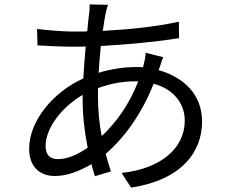

<svg xmlns="http://www.w3.org/2000/svg" viewBox="-20 -811 1040 876"><path d="M705 -495C712 -510 718 -537 725 -550L645 -570C644 -554 639 -528 635 -513L632 -504C625 -505 621 -505 614 -505H596C545 -505 486 -496 430 -479C433 -522 436 -562 440 -601C561 -608 693 -620 797 -637L796 -712C692 -689 574 -677 449 -670C453 -699 457 -724 461 -745C464 -758 468 -776 473 -789L389 -791C389 -779 389 -760 386 -744C383 -723 381 -697 378 -668C367 -667 356 -667 345 -667H312C270 -667 183 -674 149 -679L151 -604C191 -601 268 -598 311 -598H340C351 -598 360 -598 371 -599C367 -552 363 -504 360 -453C224 -392 113 -260 113 -133C113 -48 163 -8 231 -8C284 -8 341 -29 397 -62C402 -42 408 -24 413 -7L486 -29C478 -54 470 -81 462 -109C546 -181 625 -288 681 -429C774 -404 823 -337 823 -261C823 -134 713 -41 535 -22L578 45C807 10 902 -116 902 -257C902 -381 817 -459 704 -491ZM611 -440C568 -331 509 -251 444 -190C433 -247 427 -306 427 -370V-409C474 -426 531 -440 595 -440ZM357 -361C357 -285 365 -213 380 -137C329 -102 284 -85 244 -85C207 -85 188 -105 188 -145C188 -226 261 -322 357 -378Z"/></svg>

Font: Spoqa Han Sans Neo Regular
Style: Regular
Weight: 400
Designer: [Spoqa Han Sans Neo] Dong-huui Kim  Younghwa Kang  Yujin Lee  [Noto Sans] Ryoko NISHIZUKA  (kana & ideographs); Paul D. 
Foundry: Spoqa (http://www.spoqa-han-sans.com)
Version: Version 1.000